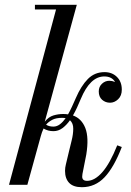

<svg xmlns="http://www.w3.org/2000/svg" viewBox="-20 -770 546 800"><path d="M487.5 -157.5Q455 -73 415.8 -31.5Q376.5 10 321 10Q285.5 10 268.2 -8Q251 -26 251 -58Q251 -71.5 254.5 -85L267.5 -139.5Q272 -159 278.5 -184.5Q285 -210 285.2 -233.2Q285.5 -256.5 271.5 -269Q257 -248.5 240 -236Q223 -223.5 202.5 -223.5Q179.5 -223.5 161.5 -234.5Q158 -227 155 -219Q152 -211 150 -203L94 0H17.5L213.5 -730.5H125.5V-750H300L166.5 -263Q182.5 -283 202.5 -289Q222.5 -295 243.5 -295Q254 -295 263.5 -293.5Q272 -308.5 280 -325.8Q288 -343 296 -361.5Q318 -412.5 346.2 -441Q374.5 -469.5 415.5 -469.5Q447 -469.5 467.2 -449.5Q487.5 -429.5 487.5 -396.5Q487.5 -371 472.2 -356.5Q457 -342 438.5 -342Q419.5 -342 405.5 -354.2Q391.5 -366.5 391.5 -389Q391.5 -408.5 404.8 -421Q418 -433.5 435.5 -433.5Q447 -433.5 459.5 -428.5Q446 -451.5 414.5 -451.5Q355.5 -451.5 316.5 -357.5Q309 -339.5 301 -322Q293 -304.5 284 -289Q320 -276 335.5 -236.5Q351 -197 339.5 -126L323.5 -45Q322.5 -39 322.5 -34Q322.5 -16.5 343 -16.5Q374.5 -16.5 406.2 -52.5Q438 -88.5 468.5 -164.5ZM239 -279Q213.5 -279 197.8 -270.8Q182 -262.5 172 -250.5Q184 -242.5 202.5 -242.5Q217 -242.5 229.5 -252Q242 -261.5 253.5 -277.5Q247 -279 239 -279Z"/></svg>

Font: Bodoni* 11pt
Style: Italic
Weight: 400
Italic angle: -13°
Version: Version 2.3